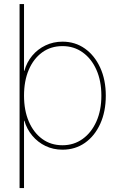

<svg xmlns="http://www.w3.org/2000/svg" viewBox="-20 -748 602 972"><path d="M296.4 9.8Q249.5 9.8 210.4 -9Q171.4 -27.8 143.6 -61Q115.7 -94.2 103.5 -136.7H101.6V204.1H79.1V-727.5H101.6V-389.6H103.5Q115.2 -432.6 142.8 -465.8Q170.4 -499 210.2 -518.1Q250 -537.1 296.4 -537.1Q360.4 -537.1 409.7 -502.2Q459 -467.3 487.3 -405.5Q515.6 -343.8 515.6 -263.7Q515.6 -183.1 487.5 -121.3Q459.5 -59.6 410.2 -24.9Q360.8 9.8 296.4 9.8ZM296.4 -12.7Q354 -12.7 398.4 -44.7Q442.9 -76.7 468 -133.1Q493.2 -189.5 493.2 -263.7Q493.2 -338.4 468 -394.8Q442.9 -451.2 398.4 -482.9Q354 -514.6 296.4 -514.6Q237.3 -514.6 193.6 -482.9Q149.9 -451.2 125.7 -394.8Q101.6 -338.4 101.6 -263.7Q101.6 -189.5 125.7 -133.1Q149.9 -76.7 193.6 -44.7Q237.3 -12.7 296.4 -12.7Z"/></svg>

Font: Inter 24pt Thin
Style: Regular
Weight: 250
Designer: Rasmus Andersson
Foundry: rsms
Version: Version 4.001;git-66647c0bb